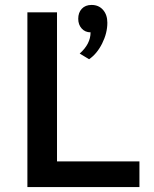

<svg xmlns="http://www.w3.org/2000/svg" viewBox="-20 -758 625 778"><path d="M545 0H91V-708H211V-104H545ZM347 -627Q325 -627 311 -642.5Q297 -658 297 -682Q297 -707 311.5 -722.5Q326 -738 351 -738Q380 -738 397.5 -718Q415 -698 415 -666Q415 -624 394 -582Q373 -540 341 -518L303 -541Q347 -580 347 -627Z"/></svg>

Font: Metropolitano Medium
Style: Regular
Weight: 500
Designer: Fonts by Alex Slobzheninov & Chris M. Simpson / Changes by Cristiano Sobral
Foundry: Fonts by Alex Slobzheninov & Chris M. Simpson / Changes by Cristiano Sobral
Version: Version 1.00;August 30, 2020;FontCreator 13.0.0.2681 64-bit